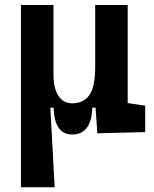

<svg xmlns="http://www.w3.org/2000/svg" viewBox="-20 -538 626 782"><path d="M273.9 9.8Q201.7 9.8 198.2 -99.6H185.1L202.6 224.6H65.4V-517.6H197.8V-234.4Q197.8 -178.2 218 -147.7Q238.3 -117.2 273.9 -117.2Q320.3 -117.2 344 -150.9Q367.7 -184.6 367.7 -263.7V-517.6H500V-118.2L571.3 -107.4V0L376.5 4.9L369.1 -99.6H356Q352.5 9.8 273.9 9.8Z"/></svg>

Font: Cascadia Mono PL
Style: Bold
Weight: 700
Monospace: yes
Designer: Aaron Bell
Foundry: Saja Typeworks
Version: Version 2404.023; ttfautohint (v1.8.4)